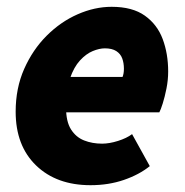

<svg xmlns="http://www.w3.org/2000/svg" viewBox="-20 -532 542 564"><path d="M246 12Q146 12 86 -46Q26 -104 26 -204Q26 -273 51 -329.5Q76 -386 117 -427Q158 -468 208 -490Q258 -512 308 -512Q369 -512 405.5 -486Q442 -460 458 -417Q474 -374 474 -322Q474 -297 469 -272Q464 -247 458 -228Q452 -209 448 -202H146L158 -306H340Q342 -311 343 -317Q344 -323 344 -330Q344 -347 339 -360.5Q334 -374 321.5 -382Q309 -390 288 -390Q272 -390 252.5 -382Q233 -374 215 -354.5Q197 -335 185.5 -301.5Q174 -268 174 -216Q174 -175 188.5 -152Q203 -129 227 -119.5Q251 -110 280 -110Q301 -110 326.5 -118Q352 -126 368 -138L420 -44Q389 -19 344 -3.5Q299 12 246 12Z"/></svg>

Font: Source Sans 3 Black
Style: Italic
Weight: 900
Italic angle: -11°
Designer: Paul D. Hunt
Foundry: Adobe
Version: Version 3.052;hotconv 1.1.0;makeotfexe 2.6.0